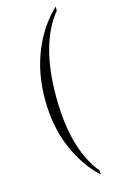

<svg xmlns="http://www.w3.org/2000/svg" viewBox="-176 -1130 819 1358"><g transform="rotate(-15 234.0 -451.0)"><path d="M382 134V164Q270 58 204.5 -98.5Q139 -255 139 -451Q139 -644 204.5 -802.5Q270 -961 382 -1066V-1036Q220 -838 220 -451Q220 -64 382 134Z"/></g></svg>

Font: STIXSizeOneSym
Style: Regular
Weight: 400
Designer: MicroPress Inc., with final additions and corrections provided by Coen Hoffman, Elsevier (retired)
Version: Version 1.1.0